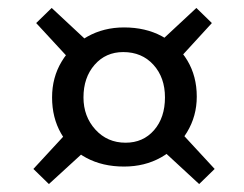

<svg xmlns="http://www.w3.org/2000/svg" viewBox="-20 -596 615 483"><path d="M292 -177Q238 -177 197 -199Q156 -221 133.5 -260.5Q111 -300 111 -351Q111 -401 135 -441Q159 -481 200 -504Q241 -527 292 -527Q346 -527 387 -505Q428 -483 451.5 -443.5Q475 -404 475 -353Q475 -304 450.5 -263.5Q426 -223 385 -200Q344 -177 292 -177ZM296 -237Q340 -237 367.5 -268.5Q395 -300 395 -351Q395 -401 366 -433Q337 -465 290 -465Q246 -465 218 -433Q190 -401 190 -351Q190 -303 220 -270Q250 -237 296 -237ZM180 -420 71 -538 110 -576 227 -467ZM404 -419 357 -467 474 -576 513 -538ZM173 -289 221 -241 103 -133 64 -171ZM411 -289 520 -171 481 -133 363 -242Z"/></svg>

Font: Domine Medium
Style: Regular
Weight: 500
Designer: Pablo Impallari, Rodrigo Fuenzalida, Brenda Gallo
Foundry: Pablo Impallari, Rodrigo Fuenzalida, Brenda Gallo
Version: Version 2.000